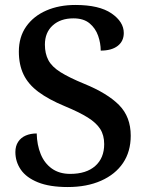

<svg xmlns="http://www.w3.org/2000/svg" viewBox="-20 -744 598 774"><path d="M253 10Q180 10 133 -9Q86 -28 64 -60Q42 -92 42 -131Q42 -155 53 -172Q64 -189 83.5 -197.5Q103 -206 128 -206Q129 -160 144 -123Q159 -86 189 -64.5Q219 -43 263 -43Q328 -43 364 -75Q400 -107 400 -163Q400 -199 384 -224Q368 -249 333.5 -270.5Q299 -292 241 -316Q176 -343 135 -373.5Q94 -404 75 -443.5Q56 -483 56 -536Q56 -595 85.5 -637Q115 -679 166.5 -701.5Q218 -724 284 -724Q380 -724 429.5 -690Q479 -656 479 -611Q479 -578 454.5 -559Q430 -540 386 -540Q386 -570 375.5 -600Q365 -630 341 -650Q317 -670 276 -670Q224 -670 192.5 -641.5Q161 -613 161 -564Q161 -528 175 -501.5Q189 -475 224 -453Q259 -431 320 -406Q413 -368 460 -320.5Q507 -273 507 -197Q507 -133 476 -87Q445 -41 387.5 -15.5Q330 10 253 10Z"/></svg>

Font: Noto Naskh Arabic Medium
Style: Regular
Weight: 500
Designer: Monotype Design Team, David Williams, Mohamad Dakak and Nizar Qandah
Foundry: Monotype Imaging Inc.
Version: Version 2.016